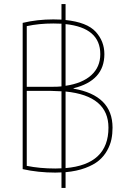

<svg xmlns="http://www.w3.org/2000/svg" viewBox="-20 -835 617 940"><path d="M301 -365V-12Q511 -30 511 -210Q511 -366 301 -387ZM281 -365V-388Q249 -390 231 -390H111V-23Q175 -10 251 -10Q256 -10 266 -10.5Q276 -11 281 -11ZM281 -719Q268 -720 241 -720Q170 -720 111 -707V-410H231Q265 -410 281 -412ZM301 -717V-415Q383 -427 427 -467Q471 -507 471 -570Q471 -699 301 -717ZM281 -739V-815H301V-737Q406 -726 448.5 -679.5Q491 -633 491 -570Q491 -440 340 -403V-401Q531 -368 531 -210Q531 -180 525.5 -153Q520 -126 504.5 -98Q489 -70 464 -49Q439 -28 397.5 -12.5Q356 3 301 8V85H281V9Q276 9 266 9.5Q256 10 251 10Q167 10 91 -7V-723Q162 -740 241 -740Q268 -740 281 -739Z"/></svg>

Font: M PLUS 1p Thin
Style: Regular
Weight: 250
Version: Version 1.062